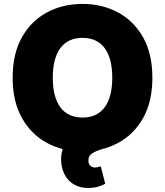

<svg xmlns="http://www.w3.org/2000/svg" viewBox="-20 -757 835 972"><path d="M751.4 -363.6Q751.4 -242.2 704.2 -158.9Q657 -75.6 576.7 -32.8Q496.4 9.9 397.7 9.9Q298.3 9.9 218.2 -33.2Q138.1 -76.3 91.1 -159.6Q44 -242.9 44 -363.6Q44 -485.1 91.1 -568.4Q138.1 -651.6 218.2 -694.4Q298.3 -737.2 397.7 -737.2Q496.4 -737.2 576.7 -694.4Q657 -651.6 704.2 -568.4Q751.4 -485.1 751.4 -363.6ZM548.3 -363.6Q548.3 -461.6 509.8 -513.5Q471.2 -565.3 397.7 -565.3Q324.2 -565.3 285.7 -513.5Q247.2 -461.6 247.2 -363.6Q247.2 -265.6 285.7 -213.8Q324.2 -161.9 397.7 -161.9Q471.2 -161.9 509.8 -213.8Q548.3 -265.6 548.3 -363.6ZM427.6 194.6Q378.2 194.6 344.3 170.1Q310.4 145.6 296.9 100.9Q287.6 70.3 289.6 38.7Q291.5 7.1 303.8 -17.4Q316.1 -41.9 336.6 -51.1L498.6 -2.8Q464.1 7.8 445.7 20.2Q427.2 32.7 427.6 54Q427.2 72.1 436.6 81.5Q446 90.9 460.2 90.9Q469.5 90.9 476.4 88.6Q483.3 86.3 490.1 85.2L512.8 173.3Q498.6 180.8 477.3 187.7Q456 194.6 427.6 194.6Z"/></svg>

Font: Inter UI Black
Style: Regular
Weight: 900
Designer: Rasmus Andersson
Foundry: rsms
Version: 3.2;8d6f07862